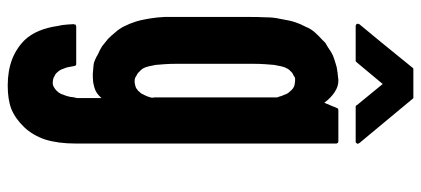

<svg xmlns="http://www.w3.org/2000/svg" viewBox="-330 -586 1139 520"><g transform="rotate(90 240.0 -325.5)"><path d="M368.2 -667Q368.2 -578.1 368.2 -400.4Q368.2 -253.9 368.2 41Q368.2 86.9 357.4 122.1Q345.7 156.2 324.2 178.7Q300.8 203.1 274.4 213.9Q249 223.6 210.9 223.6Q171.9 223.6 140.6 211.9Q110.4 200.2 87.9 177.7Q73.2 162.1 63.5 139.6Q53.7 116.2 49.8 87.9Q46.9 77.1 45.9 61.5Q44.9 45.9 44.9 44.9Q44.9 43.9 45.9 43Q45.9 41 45.9 40Q46.9 39.1 48.8 39.1Q49.8 38.1 50.8 38.1Q85 38.1 153.3 38.1Q155.3 38.1 156.2 39.1Q158.2 41 158.2 43Q160.2 54.7 162.1 63.5Q165 72.3 168 79.1Q170.9 85 175.8 89.8Q179.7 94.7 185.5 96.7Q189.5 99.6 194.3 100.6Q199.2 101.6 205.1 101.6Q208 101.6 210.9 100.6Q213.9 99.6 216.8 97.7Q221.7 94.7 225.6 90.8Q230.5 85.9 233.4 80.1Q236.3 73.2 239.3 64.5Q242.2 55.7 243.2 43.9Q244.1 40 245.1 36.1Q245.1 32.2 245.1 28.3Q245.1 8.8 245.1 -30.3Q235.4 -19.5 225.6 -14.6Q214.8 -9.8 202.1 -7.8Q191.4 -6.8 179.7 -6.8Q168 -7.8 156.2 -8.8Q148.4 -9.8 144.5 -11.7Q139.6 -13.7 135.7 -15.6Q132.8 -16.6 130.9 -18.6Q127.9 -19.5 125 -21.5Q115.2 -25.4 104.5 -32.2Q94.7 -40 85 -47.9Q76.2 -56.6 67.4 -67.4Q57.6 -78.1 50.8 -91.8Q43 -107.4 39.1 -120.1Q34.2 -132.8 29.3 -163.1Q26.4 -180.7 25.4 -201.2Q25.4 -221.7 25.4 -245.1Q25.4 -247.1 25.4 -250Q25.4 -251 25.4 -251Q25.4 -251 25.4 -251Q25.4 -309.6 25.4 -427.7Q25.4 -428.7 25.4 -428.7Q25.4 -428.7 25.4 -428.7Q25.4 -429.7 25.4 -431.6Q25.4 -455.1 26.4 -475.6Q26.4 -496.1 30.3 -512.7Q35.2 -543 40 -555.7Q43.9 -568.4 51.8 -583Q57.6 -597.7 67.4 -608.4Q77.1 -619.1 85.9 -627Q90.8 -631.8 95.7 -636.7Q101.6 -640.6 107.4 -643.6Q113.3 -647.5 119.1 -651.4Q125 -654.3 129.9 -657.2Q139.6 -661.1 150.4 -664.1Q161.1 -668 170.9 -668.9Q173.8 -668.9 175.8 -669.9Q177.7 -669.9 179.7 -669.9Q184.6 -670.9 188.5 -670.9Q191.4 -671.9 198.2 -671.9Q213.9 -671.9 228.5 -662.1Q244.1 -652.3 257.8 -633.8Q262.7 -645.5 272.5 -668.9Q273.4 -670.9 274.4 -670.9Q275.4 -671.9 277.3 -671.9Q305.7 -671.9 362.3 -671.9Q364.3 -671.9 366.2 -670.9Q367.2 -668.9 368.2 -667ZM243.2 -173.8Q243.2 -283.2 243.2 -502Q243.2 -503.9 243.2 -506.8Q242.2 -509.8 241.2 -511.7Q239.3 -519.5 236.3 -525.4Q234.4 -532.2 230.5 -537.1Q227.5 -541 223.6 -544.9Q219.7 -548.8 215.8 -550.8Q210.9 -553.7 206.1 -553.7Q202.1 -554.7 197.3 -554.7Q192.4 -554.7 191.4 -554.7Q189.5 -554.7 187.5 -552.7Q186.5 -552.7 185.5 -551.8Q183.6 -550.8 182.6 -549.8Q176.8 -547.9 172.9 -543Q168 -539.1 165 -533.2Q161.1 -526.4 159.2 -517.6Q157.2 -508.8 155.3 -498Q154.3 -486.3 153.3 -472.7Q152.3 -458 152.3 -441.4Q152.3 -372.1 152.3 -233.4Q152.3 -216.8 153.3 -202.1Q154.3 -188.5 155.3 -176.8Q157.2 -166 159.2 -158.2Q161.1 -149.4 165 -142.6Q168.9 -136.7 173.8 -132.8Q177.7 -127.9 184.6 -125Q185.5 -124 187.5 -123Q188.5 -123 189.5 -122.1Q190.4 -121.1 192.4 -121.1Q194.3 -120.1 199.2 -120.1Q204.1 -120.1 208 -121.1Q212.9 -122.1 217.8 -124Q220.7 -126 225.6 -129.9Q229.5 -133.8 232.4 -137.7Q235.4 -143.6 238.3 -149.4Q241.2 -155.3 243.2 -163.1Q244.1 -165 244.1 -168Q244.1 -170.9 243.2 -173.8ZM368.2 -722.7Q367.2 -720.7 366.2 -719.7Q365.2 -718.8 363.3 -718.8Q332 -718.8 268.6 -718.8Q266.6 -718.8 265.6 -719.7Q264.6 -720.7 264.6 -721.7Q245.1 -745.1 207 -792Q187.5 -768.6 148.4 -721.7Q147.5 -720.7 146.5 -719.7Q145.5 -718.8 144.5 -718.8Q112.3 -718.8 49.8 -718.8Q47.9 -718.8 46.9 -719.7Q44.9 -720.7 43.9 -722.7Q43.9 -723.6 43.9 -724.6Q43.9 -724.6 43.9 -725.6Q44.9 -726.6 44.9 -728.5Q85 -776.4 163.1 -873Q164.1 -874 165 -875Q166 -875 167 -875Q192.4 -875 243.2 -875Q244.1 -875 245.1 -875Q247.1 -874 247.1 -873Q287.1 -825.2 367.2 -728.5Q368.2 -726.6 368.2 -725.6Q369.1 -724.6 369.1 -724.6Q369.1 -723.6 368.2 -722.7Z"/></g></svg>

Font: Typeface
Style: Regular
Weight: 400
Version: Version 1.0